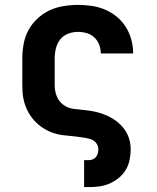

<svg xmlns="http://www.w3.org/2000/svg" viewBox="-20 -558 640 783"><path d="M323 205V95H343Q351 95 359 91.5Q367 88 372 81.5Q377 75 379 67Q381 59 381 51Q381 36 371.5 24.5Q362 13 348 9Q334 5 320 3Q306 1 291.5 -1Q277 -3 263 -4Q249 -5 234.5 -7Q220 -9 206 -13Q192 -17 179 -23Q166 -29 154 -37Q142 -45 131.5 -54.5Q121 -64 112 -75.5Q103 -87 96 -99.5Q89 -112 84 -125.5Q79 -139 76 -153Q73 -167 72 -181.5Q71 -196 71 -210V-320Q71 -350 76.5 -379.5Q82 -409 96 -435Q110 -461 132.5 -482Q155 -503 181.5 -515.5Q208 -528 238 -533Q268 -538 298 -538Q326 -538 354 -534Q382 -530 408 -519Q434 -508 456 -490Q478 -472 493 -448Q508 -424 515.5 -396.5Q523 -369 523 -341Q523 -340 523 -340Q523 -340 523 -340H391Q391 -340 391 -340Q391 -340 391 -340Q391 -358 384.5 -375.5Q378 -393 364.5 -405.5Q351 -418 333.5 -423Q316 -428 298 -428Q277 -428 257.5 -420.5Q238 -413 225.5 -397Q213 -381 208 -360.5Q203 -340 203 -320V-210Q203 -187 211.5 -165.5Q220 -144 238.5 -130.5Q257 -117 280 -114Q303 -111 325.5 -109Q348 -107 370 -102Q392 -97 413 -88Q434 -79 452.5 -65.5Q471 -52 485 -34Q499 -16 506 6Q513 28 513 51Q513 72 508.5 94Q504 116 493 134.5Q482 153 465 167Q448 181 428 190Q408 199 386.5 202Q365 205 343 205Z"/></svg>

Font: Iosevka Curly XBdEx
Style: Regular
Weight: 800
Width: 7
Monospace: yes
Designer: Belleve Invis
Foundry: Belleve Invis
Version: Version 11.1.0; ttfautohint (v1.8.3)